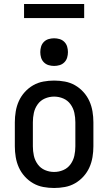

<svg xmlns="http://www.w3.org/2000/svg" viewBox="-20 -930 540 958"><path d="M250 8Q223 8 196 3Q169 -2 145.5 -15.5Q122 -29 103.5 -49.5Q85 -70 74 -94.5Q63 -119 58.5 -146Q54 -173 54 -200V-320Q54 -347 58.5 -374Q63 -401 74 -425.5Q85 -450 103.5 -470.5Q122 -491 145.5 -504.5Q169 -518 196 -523Q223 -528 250 -528Q277 -528 304 -523Q331 -518 354.5 -504.5Q378 -491 396.5 -470.5Q415 -450 426 -425.5Q437 -401 441.5 -374Q446 -347 446 -320V-200Q446 -173 441.5 -146Q437 -119 426 -94.5Q415 -70 396.5 -49.5Q378 -29 354.5 -15.5Q331 -2 304 3Q277 8 250 8ZM250 -72Q274 -72 296 -81.5Q318 -91 332 -110.5Q346 -130 351 -153Q356 -176 356 -200V-320Q356 -344 351 -367Q346 -390 332 -409.5Q318 -429 296 -438.5Q274 -448 250 -448Q226 -448 204 -438.5Q182 -429 168 -409.5Q154 -390 149 -367Q144 -344 144 -320V-200Q144 -176 149 -153Q154 -130 168 -110.5Q182 -91 204 -81.5Q226 -72 250 -72ZM250 -601Q236 -601 222.5 -605Q209 -609 199 -619Q189 -629 185 -642.5Q181 -656 181 -670Q181 -684 185 -697.5Q189 -711 199 -721Q209 -731 222.5 -735Q236 -739 250 -739Q264 -739 277.5 -735Q291 -731 301 -721Q311 -711 315 -697.5Q319 -684 319 -670Q319 -656 315 -642.5Q311 -629 301 -619Q291 -609 277.5 -605Q264 -601 250 -601ZM100 -840V-910H400V-840Z"/></svg>

Font: Iosevka SS18 Medium
Style: Regular
Weight: 500
Monospace: yes
Designer: Belleve Invis
Foundry: Belleve Invis
Version: Version 25.1.1; ttfautohint (v1.8.4)